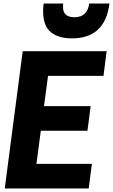

<svg xmlns="http://www.w3.org/2000/svg" viewBox="-20 -1071 642 1091"><path d="M593 -853ZM389 -853Q311 -853 268 -889Q225 -925 225 -1007Q225 -1028 228 -1051H339L338 -1031Q338 -973 403 -973Q476 -973 487 -1051H602Q577 -853 389 -853ZM484 0H7L109 -780H586L568 -640H253L230 -468H495L477 -328H212L187 -140H502Z"/></svg>

Font: Tanohe Sans
Style: Bold Italic
Weight: 700
Designer: Village Type and Design LLC & Cristiano Sobral
Foundry: Cooper Hewitt Smithsonian Design Museum
Version: Version 1.00;September 29, 2021;FontCreator 13.0.0.2655 64-b